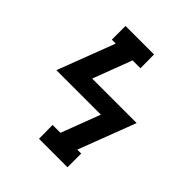

<svg xmlns="http://www.w3.org/2000/svg" viewBox="-200 -868 1001 1001"><g transform="rotate(45 300.0 -367.5)"><path d="M458 0H248L247 -101H305L387 -317H59L180 -634H151V-735H361L362 -634H304L222 -418H550L429 -101H458Z"/></g></svg>

Font: Iosevka HT Extended
Style: Bold Italic
Weight: 700
Width: 7
Italic angle: -9°
Monospace: yes
Designer: Belleve Invis
Foundry: Belleve Invis
Version: Version 32.3.0; ttfautohint (v1.8.4)